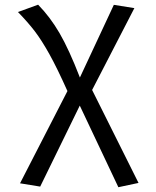

<svg xmlns="http://www.w3.org/2000/svg" viewBox="-20 -570 655 806"><path d="M366.7 -192.3 561.5 197.9 476.9 215.9 314.9 -126.7 148.7 213.3 64.1 199.5 263.1 -187.7Q220 -284.1 187.4 -342.6Q154.9 -401 125.9 -439Q96.9 -476.9 55.4 -519.5L140 -550.3Q190.3 -499 230 -430.8Q269.7 -362.6 315.4 -244.6L457.9 -549.7L544.1 -535.9Z"/></svg>

Font: Fira Code
Style: Regular
Weight: 400
Designer: Carrois Corporate, Edenspiekermann AG, Nikita Prokopov
Foundry: Carrois Corporate, Edenspiekermann AG, Nikita Prokopov
Version: Version 5.002